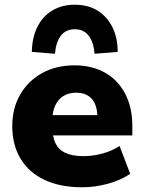

<svg xmlns="http://www.w3.org/2000/svg" viewBox="-20 -783 610 814"><path d="M329 11Q235 11 168.5 -20.5Q102 -52 67 -110.5Q32 -169 32 -248Q32 -324 65.5 -382Q99 -440 158.5 -473Q218 -506 295 -506Q370 -506 425 -475Q480 -444 510.5 -386Q541 -328 541 -249V-209H182V-295H408L393 -283Q393 -337 369.5 -363.5Q346 -390 303 -390Q271 -390 248 -375.5Q225 -361 213 -333Q201 -305 201 -264V-253Q201 -206 215 -176.5Q229 -147 259 -134Q289 -121 334 -121Q373 -121 414 -132Q455 -143 487 -164L532 -46Q492 -19 437.5 -4Q383 11 329 11ZM213 -555 115 -563Q116 -623 138 -668Q160 -713 201 -738Q242 -763 297 -763Q353 -763 393.5 -738Q434 -713 456.5 -668Q479 -623 479 -563L381 -555Q377 -604 356 -631.5Q335 -659 297 -659Q259 -659 238 -631.5Q217 -604 213 -555Z"/></svg>

Font: Nunito Sans 11pt Black
Style: Regular
Weight: 900
Version: Version 3.101;gftools[0.9.27]